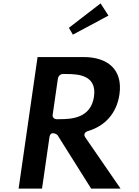

<svg xmlns="http://www.w3.org/2000/svg" viewBox="-20 -1136 816 1131"><path d="M385.8 -972.1 409.3 -931.9 618.9 -1044.1 572.4 -1116ZM201.3 -800 89.6 -25H227.6L271 -326C277.7 -372.3 318 -341.3 318 -341.3L516.9 -25H690.2L483.6 -325C462.1 -356.3 501 -364.8 501 -364.8C596.5 -393.8 667.2 -466.3 683.6 -580C704.6 -726.2 614.8 -800 471.3 -800ZM311.5 -434C300.8 -434 288 -443.9 290.1 -459L321.3 -675C322.8 -685.7 334.7 -700 349.9 -700H371.9C439.7 -700 552 -693.9 533.7 -567C515.4 -440.1 401.4 -434 333.5 -434Z"/></svg>

Font: Hussar Ekologiczny
Style: Regular
Weight: 400
Foundry: Cannot Into Space Fonts
Version: Version 0.97